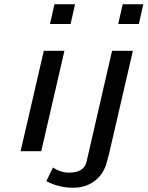

<svg xmlns="http://www.w3.org/2000/svg" viewBox="-20 -710 694 903"><path d="M198 142 229 78Q266 102 304 102Q375 102 387 51L507 -471H605L493 13Q485 45 480 61Q464 113 422.5 143Q381 173 323 173Q257 173 198 142ZM536 -597 557 -690H654L633 -597ZM77 1 186 -471H283L174 1ZM215 -597 236 -690H333L312 -597Z"/></svg>

Font: Coval
Style: Italic
Weight: 400
Foundry: Context Ltd
Version: Version 001.000